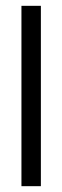

<svg xmlns="http://www.w3.org/2000/svg" viewBox="-20 -480 214 659"><path d="M120.3 -460V159H53.6V-460Z"/></svg>

Font: Genos Thin
Style: Regular
Weight: 100
Designer: Robert E. Leuschke
Foundry: Robert E. Leuschke
Version: Version 1.010